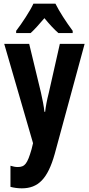

<svg xmlns="http://www.w3.org/2000/svg" viewBox="-20 -786 484 1046"><path d="M282 -766H162C145 -728 99 -658 68 -618V-606H147C167 -624 193 -653 222 -687C250 -653 275 -626 298 -606H376V-618C339 -668 304 -722 282 -766ZM3 -547 160 -6 152 27C129 106 116 124 76 124C64 124 50 121 37 117V232C56 237 77 240 99 240C188 240 240 188 278 53L441 -547H306L246 -281C235 -238 229 -205 226 -177H222C219 -208 211 -246 203 -282L139 -547Z"/></svg>

Font: Noto Sans Lao Looped ExtraCondensed
Style: Bold
Weight: 700
Width: 2
Designer: Mark Frömberg, Ben Mitchell
Foundry: The Fontpad Ltd
Version: Version 1.002